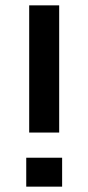

<svg xmlns="http://www.w3.org/2000/svg" viewBox="-20 -697 330 717"><path d="M89 -677H201V-202H89ZM212 -108V0H78V-108Z"/></svg>

Font: Syne SemiBold
Style: Regular
Weight: 600
Designer: Lucas Descroix
Foundry: Bonjour Monde
Version: Version 2.200; ttfautohint (v1.8.4)